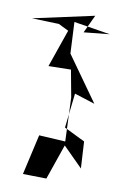

<svg xmlns="http://www.w3.org/2000/svg" viewBox="-112 -744 577 869"><g transform="rotate(10 176.0 -310.0)"><path d="M310 0 303 -123 207 -170 225 -329 319 -299 173 -504 166 -648 333 -621 215 -609 254 -692 -26 -631 98 -627 145 -604 85 -431 188 -433 211 -309 219 -108 98 -115 56 70 164 72 220 -90Z"/></g></svg>

Font: Asimov Silicon
Style: Regular
Weight: 400
Designer: Google
Version: Version 2.000980; 2014